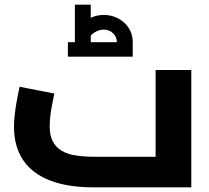

<svg xmlns="http://www.w3.org/2000/svg" viewBox="-20 -803 895 823"><path d="M380 0Q270 0 194 -29.5Q118 -59 79 -117Q40 -175 40 -260Q40 -284 43 -310Q46 -336 50 -360Q54 -384 58 -402.5Q62 -421 64 -431L213 -402Q210 -387 205 -363Q200 -339 196.5 -312.5Q193 -286 193 -262Q193 -223 206 -197.5Q219 -172 244 -157Q269 -142 305.5 -136.5Q342 -131 389 -131H647V-503H800V0ZM301 -622Q301 -656 317.5 -682Q334 -708 362.5 -723.5Q391 -739 425 -739Q459 -739 487.5 -723.5Q516 -708 532.5 -682Q549 -656 549 -622H481Q481 -644 465 -660Q449 -676 425 -676Q409 -676 393.5 -668.5Q378 -661 368.5 -649.5Q359 -638 359 -622ZM271 -560V-622H549V-560ZM301 -622V-783H369V-622Z"/></svg>

Font: Cairo Play ExtraBold
Style: Regular
Weight: 800
Version: Version 3.119